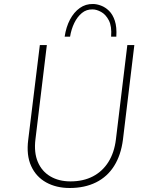

<svg xmlns="http://www.w3.org/2000/svg" viewBox="-20 -931 746 959"><path d="M157 -235Q149 -169 169 -122Q189 -75 231.5 -50Q274 -25 332 -25Q396 -25 444 -50Q492 -75 521.5 -122Q551 -169 559 -235L616 -706H651L594 -233Q584 -156 550 -102Q516 -48 459.5 -20Q403 8 328 8Q261 8 210.5 -20Q160 -48 135.5 -102Q111 -156 121 -233L179 -706H214ZM445 -911Q463 -911 484.5 -903Q506 -895 524.5 -877Q543 -859 553.5 -827.5Q564 -796 561 -748H535Q539 -800 523.5 -829.5Q508 -859 485 -871.5Q462 -884 443 -884Q412 -885 389 -866Q366 -847 351 -816Q336 -785 330 -748H303Q310 -796 329.5 -833Q349 -870 378.5 -891Q408 -912 445 -911Z"/></svg>

Font: Josefin Sans ExtraLight
Style: Italic
Weight: 250
Italic angle: -7°
Designer: Santiago Orozco
Foundry: Typemade
Version: Version 2.000